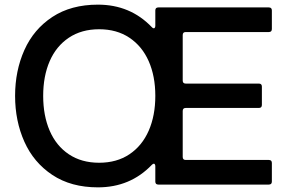

<svg xmlns="http://www.w3.org/2000/svg" viewBox="-20 -795 1234 827"><path d="M45 -382Q45 -490 85 -579.5Q125 -669 205.5 -722Q286 -775 402 -775Q541 -775 634 -678Q638 -673 643 -673Q645 -673 647 -676Q649 -679 649 -684V-750Q649 -763 662 -763H1138Q1151 -763 1151 -750V-670Q1151 -657 1138 -657H780Q767 -657 767 -644V-448Q767 -435 780 -435H1095Q1108 -435 1108 -422V-343Q1108 -330 1095 -330H780Q767 -330 767 -317V-119Q767 -106 780 -106H1138Q1151 -106 1151 -93V-13Q1151 0 1138 0H662Q649 0 649 -13V-79Q649 -84 647 -87Q645 -90 643 -90Q639 -90 634 -85Q541 12 402 12Q286 12 205.5 -41.5Q125 -95 85 -184.5Q45 -274 45 -382ZM649 -382Q649 -467 620.5 -531.5Q592 -596 537.5 -632.5Q483 -669 407 -669Q331 -669 276.5 -632.5Q222 -596 194 -531.5Q166 -467 166 -382Q166 -297 194 -232Q222 -167 276.5 -130.5Q331 -94 407 -94Q483 -94 537.5 -130.5Q592 -167 620.5 -232Q649 -297 649 -382Z"/></svg>

Font: Open Sauce Two Medium
Style: Regular
Weight: 500
Designer: Alfredo Marco Pradil
Foundry: Creative Sauce Fz LLC
Version: Version 1.477